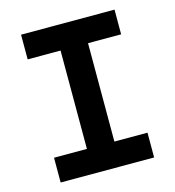

<svg xmlns="http://www.w3.org/2000/svg" viewBox="-104 -782 794 870"><g transform="rotate(-15 293.0 -346.5)"><path d="M73.7 0H512.2V-116.2H356.9V-577.6H512.2V-693.4H73.7V-577.6H228V-116.2H73.7Z"/></g></svg>

Font: Cascadia Mono NF
Style: Bold
Weight: 700
Monospace: yes
Designer: Aaron Bell
Foundry: Saja Typeworks
Version: Version 2404.023